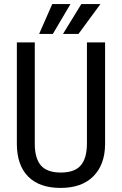

<svg xmlns="http://www.w3.org/2000/svg" viewBox="-20 -921 602 951"><path d="M500.5 -710.9V-205.6Q499.5 -104.5 441.9 -47.4Q384.8 9.8 280.3 9.8Q175.8 9.8 120.1 -45.9Q64.5 -101.6 63.5 -205.6V-710.9H152.3V-209Q152.3 -136.7 182.6 -101.6Q212.9 -66.4 281.2 -66.4Q349.6 -66.4 379.9 -101.6Q410.2 -136.7 410.6 -209V-710.9ZM238.8 -900.9H329.1L241.7 -752.9H173.8ZM382.8 -900.9H477.5L368.7 -752.9H292Z"/></svg>

Font: RobotoCondensed-Regular
Style: Regular
Weight: 400
Designer: Google
Version: Version 2.001201; 2014